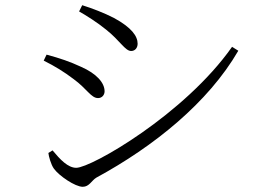

<svg xmlns="http://www.w3.org/2000/svg" viewBox="-20 -728 1040 738"><path d="M284 -684C311 -669 355 -641 388 -614C441 -572 461 -532 484 -532C500 -532 509 -545 509 -560C509 -589 486 -622 418 -659C379 -679 334 -696 296 -708ZM872 -548C690 -289 331 -83 273 -83C241 -83 211 -115 182 -150L166 -140C167 -128 176 -95 187 -80C207 -52 269 -10 298 -10C323 -10 332 -34 350 -45C571 -165 780 -333 896 -533ZM148 -495C192 -473 226 -452 263 -424C315 -386 330 -351 357 -351C372 -351 382 -363 382 -377C382 -410 351 -445 292 -471C249 -491 211 -504 159 -518Z"/></svg>

Font: Noto Serif KR Light
Style: Regular
Weight: 300
Designer: Ryoko NISHIZUKA 西塚涼子 (kana & ideographs); Frank Grießhammer (Latin, Greek & Cyrillic); Wenlong ZHANG 张文龙 (bopomofo); San
Foundry: Adobe
Version: Version 2.001;hotconv 1.1.0;makeotfexe 2.6.0